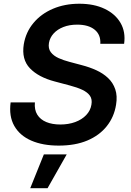

<svg xmlns="http://www.w3.org/2000/svg" viewBox="-20 -757 689 1013"><path d="M290 11.2Q205.1 11.2 144.5 -15.4Q84 -42 55.2 -93Q26.4 -144 36.1 -216.8H164.1Q160.6 -177.7 176.8 -151.9Q192.9 -126 224.4 -113Q255.9 -100.1 298.3 -100.1Q341.3 -100.1 376.7 -113Q412.1 -126 434.8 -149.9Q457.5 -173.8 462.4 -205.1Q467.3 -233.4 454.6 -251.7Q441.9 -270 414.6 -283Q387.2 -295.9 347.7 -306.2L269 -327.1Q183.1 -349.6 137.9 -396.7Q92.8 -443.8 105.5 -523.4Q116.2 -587.4 156.5 -635.7Q196.8 -684.1 259.3 -710.7Q321.8 -737.3 398.4 -737.3Q476.1 -737.3 532.2 -710.4Q588.4 -683.6 616 -636Q643.6 -588.4 634.8 -525.9H509.3Q512.2 -573.7 479.5 -600.3Q446.8 -627 387.2 -627Q346.2 -627 314.5 -614.5Q282.7 -602.1 262.9 -580.3Q243.2 -558.6 238.3 -530.8Q233.4 -501 248 -481.7Q262.7 -462.4 289.3 -450.4Q315.9 -438.5 346.2 -430.7L412.1 -413.1Q452.1 -402.8 488 -386.5Q523.9 -370.1 550 -345.5Q576.2 -320.8 588.1 -285.9Q600.1 -251 592.3 -204.1Q582 -139.6 543.2 -91.1Q504.4 -42.5 440.7 -15.6Q377 11.2 290 11.2ZM139.6 235.8 211.4 57.6H332L231 235.8Z"/></svg>

Font: Inter 16pt SemiBold
Style: Italic
Weight: 600
Italic angle: -9.3988°
Version: Version 4.001;git-66647c0bb